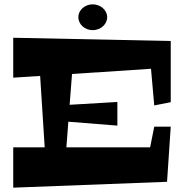

<svg xmlns="http://www.w3.org/2000/svg" viewBox="-20 -866 856 885"><path d="M521 -396 301 -383 312 -525 676 -549 691 -380 767 -395V-677L41 -692V-508L165 -516L186 -187H41V-1L750 -28L767 -282H691L672 -187H286L295 -305L521 -287ZM474 -787C474 -819 444 -846 407 -846C371 -846 341 -819 341 -787C341 -754 371 -727 407 -727C444 -727 474 -754 474 -787Z"/></svg>

Font: Peralta
Style: Regular
Weight: 400
Designer: Astigmatic (AOETI)
Foundry: Astigmatic (AOETI)
Version: Version 1.000